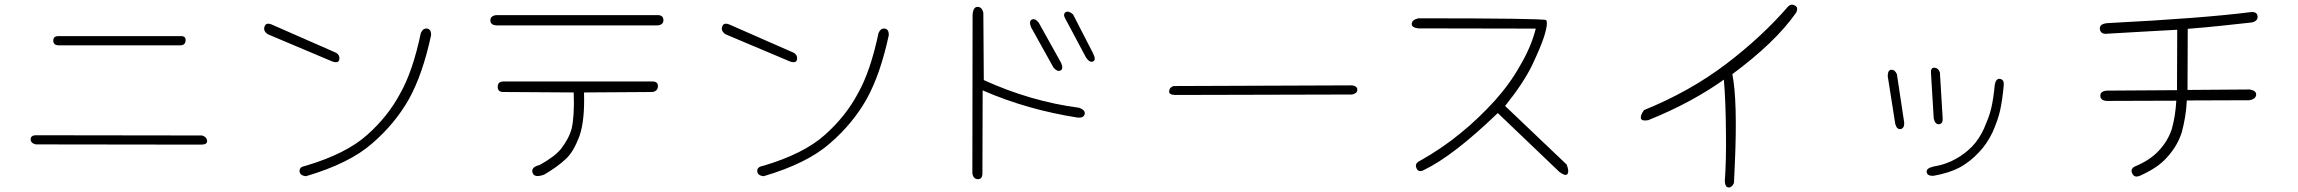

<svg xmlns="http://www.w3.org/2000/svg" viewBox="-20 -754 10040 839"><path d="M768 -596Q793 -598 791 -576Q789 -556 768 -556H234Q212 -558 213 -577Q213 -596 234 -596ZM863 -162Q883 -156 885 -140Q887 -122 859 -122L137 -123Q114 -128 114 -145Q114 -162 135 -163Z M1445 -525Q1465 -516 1463 -496Q1461 -476 1433 -485L1151 -604Q1129 -618 1136 -638Q1142 -657 1167 -647ZM1314 -29Q1493 -82 1585 -165Q1676 -246 1729 -346Q1784 -443 1819 -610Q1829 -632 1847 -629Q1864 -626 1864 -601Q1827 -429 1767 -321Q1737 -268 1697 -219.5Q1657 -171 1606 -127Q1507 -40 1317 16Q1290 13 1289 -6Q1288 -25 1314 -29Z M2854 -688Q2878 -688 2879 -667Q2880 -646 2854 -643H2148Q2124 -645 2123 -663Q2121 -684 2148 -688ZM2831 -398Q2855 -398 2855 -378Q2855 -356 2831 -352L2532 -350Q2536 -228 2512 -159Q2499 -125 2484.5 -100Q2470 -75 2451 -58Q2416 -25 2358 9Q2314 25 2307 0Q2300 -24 2338 -33Q2402 -68 2432 -104Q2447 -124 2459 -145.5Q2471 -167 2478 -192Q2484 -218 2486.5 -257Q2489 -296 2487 -350L2179 -352Q2155 -352 2155 -374Q2154 -397 2179 -398Z M3445 -525Q3465 -516 3463 -496Q3461 -476 3433 -485L3151 -604Q3129 -618 3136 -638Q3142 -657 3167 -647ZM3314 -29Q3493 -82 3585 -165Q3676 -246 3729 -346Q3784 -443 3819 -610Q3829 -632 3847 -629Q3864 -626 3864 -601Q3827 -429 3767 -321Q3737 -268 3697 -219.5Q3657 -171 3606 -127Q3507 -40 3317 16Q3290 13 3289 -6Q3288 -25 3314 -29Z M4279 -404Q4380 -358 4484.5 -327.5Q4589 -297 4696 -283Q4723 -273 4720 -256Q4716 -238 4690 -240Q4581 -257 4477 -286.5Q4373 -316 4274 -359L4273 3Q4273 29 4254 29Q4233 29 4229 3L4230 -688Q4232 -725 4253 -724Q4272 -723 4277 -697ZM4756 -522Q4771 -492 4757 -486Q4743 -478 4726 -502L4636 -671Q4623 -692 4637 -701Q4650 -708 4669 -691ZM4617 -479Q4628 -452 4614 -446Q4601 -439 4584 -458L4486 -634Q4475 -661 4488 -668Q4502 -676 4519 -655Z M5889 -381Q5913 -377 5911 -360Q5910 -346 5889 -341L5114 -339Q5087 -340 5089 -356Q5090 -372 5108 -378Z M6178 -674Q6727 -674 6737 -666Q6741 -656 6738.5 -639Q6736 -622 6728 -596Q6720 -571 6706.5 -539Q6693 -507 6675 -469Q6656 -430 6626.5 -385.5Q6597 -341 6557 -291L6826 -35Q6838 -5 6829 7Q6820 17 6794 -3L6525 -260Q6331 -73 6202 -11Q6177 2 6169 -21Q6161 -41 6188 -53Q6234 -79 6277.5 -108.5Q6321 -138 6361 -171Q6402 -204 6439.5 -240Q6477 -276 6511 -313Q6545 -351 6573.5 -390.5Q6602 -430 6624 -470Q6647 -509 6664 -549Q6681 -589 6691 -629L6177 -630Q6147 -634 6149 -651Q6151 -668 6178 -674Z M7557 46Q7547 67 7532 65Q7518 63 7517 37Q7520 -2 7521.5 -55.5Q7523 -109 7522 -177Q7521 -311 7513 -406Q7449 -360 7366.5 -315Q7284 -270 7183 -229Q7156 -224 7151 -235Q7146 -248 7164 -273Q7362 -353 7521 -473Q7678 -592 7794 -726Q7808 -739 7823 -730Q7840 -722 7829 -699Q7782 -632 7712 -565Q7642 -498 7550 -430Q7573 -314 7561 -41Z M8469 -238Q8471 -213 8453 -211Q8436 -210 8430 -236L8418 -435Q8416 -460 8435 -458Q8451 -456 8457 -437ZM8301 -218Q8302 -194 8286 -190Q8269 -187 8262 -212L8229 -421Q8229 -448 8244 -449Q8260 -450 8269 -430ZM8736 -382Q8733 -349 8729 -321.5Q8725 -294 8720 -271Q8715 -249 8706.5 -225Q8698 -201 8687 -176Q8662 -124 8627 -88Q8591 -49 8545 -23Q8498 2 8430 14Q8401 16 8399 -3Q8398 -19 8428 -26Q8458 -31 8483 -40Q8508 -49 8527 -60Q8547 -71 8564.5 -84.5Q8582 -98 8598 -114Q8614 -131 8627 -151Q8640 -171 8650 -193Q8660 -216 8668 -237.5Q8676 -259 8681 -280Q8686 -301 8690 -327.5Q8694 -354 8697 -386Q8703 -413 8721 -409Q8738 -405 8736 -382Z M9811 -363Q9840 -358 9839 -340Q9837 -320 9808 -316L9536 -315Q9534 -275 9528 -240.5Q9522 -206 9514 -176Q9495 -116 9449 -66Q9427 -41 9397 -21.5Q9367 -2 9331 14Q9307 24 9298 5Q9287 -16 9310 -27Q9375 -54 9413 -95Q9452 -136 9470 -189Q9478 -217 9483 -248Q9488 -279 9490 -314L9184 -313Q9157 -316 9158 -337Q9159 -357 9189 -358L9493 -360L9494 -624Q9416 -620 9340.5 -615.5Q9265 -611 9193 -607Q9159 -602 9156 -627Q9153 -650 9190 -653Q9602 -674 9815 -701Q9842 -704 9845 -684Q9848 -663 9821 -656Q9757 -649 9687 -641.5Q9617 -634 9540 -628L9539 -361Z"/></svg>

Font: Yomogi
Style: Regular
Weight: 400
Designer: satsuyako
Foundry: satsuyako
Version: Version 3.100